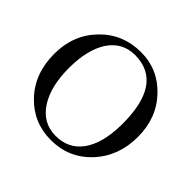

<svg xmlns="http://www.w3.org/2000/svg" viewBox="-173 -894 1098 1098"><g transform="rotate(45 376.0 -344.5)"><path d="M372.1 16.1Q230 16.1 134.3 -84Q36.1 -186.5 36.1 -346.2Q36.1 -500.5 135.3 -602.5Q233.9 -704.6 381.3 -704.6Q518.6 -704.6 614.3 -603.5Q710.9 -502 710.9 -348.6Q710.9 -193.4 613.8 -87.9Q515.6 16.1 372.1 16.1ZM371.6 -20Q474.1 -19 532.7 -96.2Q594.2 -178.2 595.7 -335Q597.7 -666.5 370.1 -668.9Q268.1 -669.4 210 -584.5Q152.8 -497.6 152.8 -349.1Q152.8 -200.7 209.5 -112.3Q267.6 -21.5 371.6 -20Z"/></g></svg>

Font: Nuosu SIL
Style: Regular
Weight: 400
Designer: Peter Constable, Alex Kotlar, Peter Martin
Foundry: SIL International
Version: Version 2.300